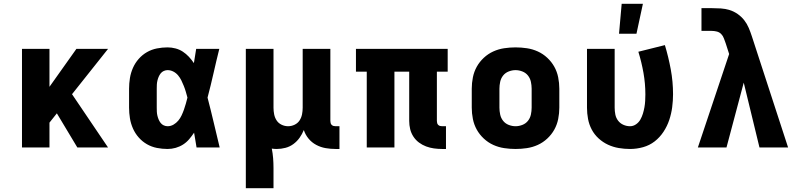

<svg xmlns="http://www.w3.org/2000/svg" viewBox="-20 -778 4240 1013"><path d="M96 0V-520H241V-320L383 -520H550L360 -281L550 0H388L280 -180L241 -131V0Z M864 8Q836 8 808 2.5Q780 -3 755.5 -17Q731 -31 712 -52.5Q693 -74 681.5 -100Q670 -126 665.5 -154Q661 -182 661 -210V-310Q661 -338 665.5 -366Q670 -394 681.5 -420Q693 -446 712 -467.5Q731 -489 755.5 -503Q780 -517 808 -522.5Q836 -528 864 -528Q885 -528 906 -522.5Q927 -517 944.5 -505.5Q962 -494 976.5 -478.5Q991 -463 1003 -445Q1006 -464 1009 -482.5Q1012 -501 1015 -520H1137Q1121 -456 1106.5 -391.5Q1092 -327 1075 -263Q1092 -198 1107.5 -132Q1123 -66 1139 0H1017Q1014 -20 1010.5 -39.5Q1007 -59 1004 -78Q992 -60 978 -43.5Q964 -27 946 -15.5Q928 -4 907 2Q886 8 864 8ZM864 -112Q881 -112 895.5 -120.5Q910 -129 920.5 -141.5Q931 -154 938 -169Q945 -184 950.5 -199.5Q956 -215 960.5 -231Q965 -247 969 -263Q965 -278 960.5 -293.5Q956 -309 950 -324Q944 -339 937 -353.5Q930 -368 919.5 -380.5Q909 -393 894.5 -400.5Q880 -408 864 -408Q854 -408 844 -403.5Q834 -399 827.5 -390.5Q821 -382 817 -372.5Q813 -363 810.5 -352.5Q808 -342 807.5 -331.5Q807 -321 807 -310V-210Q807 -199 807.5 -188.5Q808 -178 810.5 -167.5Q813 -157 817 -147.5Q821 -138 827.5 -129.5Q834 -121 844 -116.5Q854 -112 864 -112Z M1277 215V-520H1423V-210Q1423 -192 1426.5 -174.5Q1430 -157 1439.5 -142.5Q1449 -128 1465.5 -120Q1482 -112 1500 -112Q1518 -112 1534.5 -120Q1551 -128 1560.5 -142.5Q1570 -157 1573.5 -174.5Q1577 -192 1577 -210V-520H1723V-140Q1723 -134 1724.5 -128.5Q1726 -123 1730 -119Q1734 -115 1739.5 -113.5Q1745 -112 1751 -112H1771V8H1751Q1724 8 1698 3.5Q1672 -1 1648.5 -13.5Q1625 -26 1608 -46.5Q1591 -67 1583 -92Q1574 -70 1560.5 -51Q1547 -32 1528 -18Q1509 -4 1486 2Q1463 8 1440 8Q1433 8 1426.5 7.5Q1420 7 1414 6Q1419 31 1421 56.5Q1423 82 1423 108V215Z M2333 8H2313Q2291 8 2269.5 5Q2248 2 2228 -5.5Q2208 -13 2190.5 -26Q2173 -39 2161 -57.5Q2149 -76 2144 -97Q2139 -118 2139 -140V-400H2061V0H1915V-400H1858V-520H2342V-400H2285V-140Q2285 -134 2286.5 -128.5Q2288 -123 2292 -119Q2296 -115 2301.5 -113.5Q2307 -112 2313 -112H2333Z M2700 8Q2670 8 2640 3.5Q2610 -1 2582.5 -13.5Q2555 -26 2532.5 -47Q2510 -68 2495.5 -94Q2481 -120 2475 -150Q2469 -180 2469 -210V-310Q2469 -340 2475 -370Q2481 -400 2495.5 -426Q2510 -452 2532.5 -473Q2555 -494 2582.5 -506.5Q2610 -519 2640 -523.5Q2670 -528 2700 -528Q2730 -528 2760 -523.5Q2790 -519 2817.5 -506.5Q2845 -494 2867.5 -473Q2890 -452 2904.5 -426Q2919 -400 2925 -370Q2931 -340 2931 -310V-210Q2931 -180 2925 -150Q2919 -120 2904.5 -94Q2890 -68 2867.5 -47Q2845 -26 2817.5 -13.5Q2790 -1 2760 3.5Q2730 8 2700 8ZM2700 -112Q2718 -112 2736 -119Q2754 -126 2765.5 -140.5Q2777 -155 2781 -173.5Q2785 -192 2785 -210V-310Q2785 -328 2781 -346.5Q2777 -365 2765.5 -379.5Q2754 -394 2736 -401Q2718 -408 2700 -408Q2682 -408 2664 -401Q2646 -394 2634.5 -379.5Q2623 -365 2619 -346.5Q2615 -328 2615 -310V-210Q2615 -192 2619 -173.5Q2623 -155 2634.5 -140.5Q2646 -126 2664 -119Q2682 -112 2700 -112Z M3304 8Q3274 8 3244.5 3Q3215 -2 3188 -14.5Q3161 -27 3138.5 -47.5Q3116 -68 3102 -94.5Q3088 -121 3082.5 -150.5Q3077 -180 3077 -210V-520H3223V-210Q3223 -192 3226.5 -174Q3230 -156 3241 -141.5Q3252 -127 3269 -119.5Q3286 -112 3304 -112Q3321 -112 3335.5 -122Q3350 -132 3358.5 -147Q3367 -162 3372 -178.5Q3377 -195 3380 -211.5Q3383 -228 3384 -245.5Q3385 -263 3385 -280Q3385 -337 3375 -393.5Q3365 -450 3348 -505L3488 -540Q3507 -477 3519 -412Q3531 -347 3531 -281Q3531 -247 3526.5 -212.5Q3522 -178 3511 -145Q3500 -112 3480.5 -82.5Q3461 -53 3434 -32Q3407 -11 3373 -1.5Q3339 8 3304 8ZM3246 -600 3260 -758H3372L3338 -600Z M3662 0 3827 -493 3809 -549Q3804 -562 3799.5 -575Q3795 -588 3785.5 -598Q3776 -608 3762.5 -611.5Q3749 -615 3735 -615H3681V-735H3735Q3759 -735 3783 -733.5Q3807 -732 3829.5 -725Q3852 -718 3872 -704Q3892 -690 3906.5 -671.5Q3921 -653 3930.5 -630.5Q3940 -608 3947 -586L4138 0H3987L3904 -342L3813 0Z"/></svg>

Font: Iosevka Aile Heavy
Style: Regular
Weight: 900
Designer: Belleve Invis
Foundry: Belleve Invis
Version: Version 31.1.0; ttfautohint (v1.8.4)